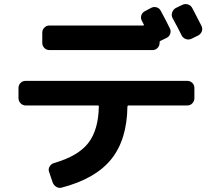

<svg xmlns="http://www.w3.org/2000/svg" viewBox="-20 -858 1040 938"><path d="M918.9 -819.3 963.9 -732.4Q970.7 -718.8 966.3 -705.6Q961.9 -692.4 948.2 -684.6L916 -668.9Q902.3 -662.1 888.2 -667Q874 -671.9 867.2 -685.5Q853.5 -713.9 823.2 -769.5Q816.4 -782.2 820.8 -796.4Q825.2 -810.5 837.9 -818.4L870.1 -834Q883.8 -840.8 897.9 -836.4Q912.1 -832 918.9 -819.3ZM186.5 -698.2Q186.5 -712.9 196.8 -723.1Q207 -733.4 221.7 -733.4H679.7Q681.6 -733.4 682.6 -735.4Q683.6 -737.3 682.6 -738.3Q681.6 -741.2 677.7 -747.6Q673.8 -753.9 672.9 -756.8Q666 -769.5 670.4 -783.2Q674.8 -796.9 688.5 -803.7L717.8 -819.3Q730.5 -826.2 744.6 -822.3Q758.8 -818.4 765.6 -804.7Q795.9 -749 809.6 -719.7Q816.4 -707 811.5 -692.9Q806.6 -678.7 793.9 -672.9L763.7 -658.2Q759.8 -656.2 759.8 -652.3V-649.4Q759.8 -634.8 750 -624Q740.2 -613.3 724.6 -613.3H221.7Q207 -613.3 196.8 -623.5Q186.5 -633.8 186.5 -649.4ZM929.7 -378.9Q929.7 -364.3 919.9 -353.5Q910.2 -342.8 894.5 -342.8H608.4Q603.5 -342.8 602.5 -337.9Q600.6 -175.8 523.4 -80.1Q446.3 15.6 281.2 58.6Q267.6 62.5 254.9 54.7Q242.2 46.9 237.3 33.2L219.7 -18.6Q214.8 -32.2 222.7 -44.9Q230.5 -57.6 244.1 -61.5Q362.3 -95.7 411.6 -159.7Q460.9 -223.6 462.9 -337.9Q462.9 -342.8 458 -342.8H105.5Q90.8 -342.8 80.6 -353.5Q70.3 -364.3 70.3 -378.9V-427.7Q70.3 -442.4 80.1 -452.6Q89.8 -462.9 105.5 -462.9H894.5Q909.2 -462.9 919.4 -453.1Q929.7 -443.4 929.7 -427.7Z"/></svg>

Font: Rounded-L Mgen+ 1mn bold
Style: Bold
Weight: 700
Designer: [Source Han Sans]
Ryoko NISHIZUKA  (kana & ideographs); Paul D. Hunt (Latin, Greek & Cyrillic); Wenlong ZHANG  (bopomofo
Version: Version 1.059.20150602